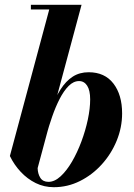

<svg xmlns="http://www.w3.org/2000/svg" viewBox="-20 -770 560 800"><path d="M204.3 10Q163.8 10 128.8 -7.2Q93.8 -24.5 66.3 -54Q38.7 -83.5 21.2 -120L185.2 -730.5H108.7V-750H319.8L136.8 -69.5Q137.5 -45.7 148.1 -29Q158.8 -12.3 182 -12.3Q207.5 -12.3 232.6 -35.4Q257.7 -58.5 280 -96.6Q302.2 -134.8 319.2 -180.4Q336.2 -226 346 -272Q355.7 -318 355.7 -355.8Q355.7 -393.5 343.2 -412.9Q330.7 -432.2 309.5 -432.2Q286.3 -432.2 266 -411.9Q245.8 -391.5 228.5 -357.9Q211.3 -324.2 197.4 -284.2Q183.5 -244.2 172.8 -205H155.3Q173.5 -265.7 192 -314.5Q210.5 -363.2 232.5 -397.7Q254.5 -432.2 283 -450.6Q311.5 -469 349.3 -469Q416.5 -469 452.6 -421.9Q488.8 -374.8 488.8 -297.5Q488.8 -239 466.3 -184Q443.8 -129 404.3 -85.3Q364.8 -41.5 313.4 -15.8Q262 10 204.3 10Z"/></svg>

Font: Bodoni Moda
Style: Italic
Weight: 400
Italic angle: -13°
Designer: Owen Earl
Foundry: indestructible type
Version: Version 2.005